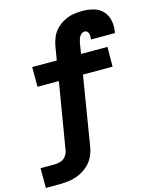

<svg xmlns="http://www.w3.org/2000/svg" viewBox="-172 -850 919 1146"><g transform="rotate(-15 287.0 -277.0)"><path d="M-34 205H51Q81 205 112 200.5Q143 196 172.5 183Q202 170 227 148Q252 126 266 97Q280 68 285 37L355 -391H538L539 -513H376L386 -578Q389 -591 393 -603.5Q397 -616 407 -626.5Q417 -637 430 -637Q442 -637 449 -628Q456 -619 457 -607.5Q458 -596 456 -584L455 -581H603Q605 -587 605 -592Q611 -626 603.5 -660Q596 -694 573.5 -717.5Q551 -741 518 -750Q485 -759 450 -759Q422 -759 394 -754.5Q366 -750 339 -736.5Q312 -723 290 -701.5Q268 -680 256.5 -653Q245 -626 240 -598L226 -513H74V-391H206L138 18Q135 37 122.5 54Q110 71 90 77Q70 83 51 83H-34Z"/></g></svg>

Font: Iosevka Sparkle Heavy Oblique
Style: Regular
Weight: 900
Italic angle: -9°
Designer: Belleve Invis
Foundry: Belleve Invis
Version: Version 4.5.0; ttfautohint (v1.8.3)